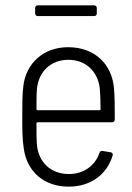

<svg xmlns="http://www.w3.org/2000/svg" viewBox="-20 -688 493 716"><path d="M331 -668H121C115 -668 111 -664 111 -658V-638C111 -632 115 -628 121 -628H331C337 -628 341 -632 341 -638V-658C341 -664 337 -668 331 -668ZM237 -39C170 -39 125 -82 118 -145C116 -167 116 -196 116 -228C116 -231 118 -232 120 -232H398C404 -232 408 -236 408 -242C408 -290 408 -327 405 -360C397 -449 333 -512 234 -512C142 -512 77 -452 67 -367C63 -334 63 -297 63 -252C63 -207 63 -168 69 -132C81 -49 143 8 236 8C319 8 379 -38 400 -108C402 -114 399 -119 393 -120L363 -125C357 -126 353 -124 351 -118C335 -71 293 -39 237 -39ZM235 -465C300 -465 345 -421 352 -359C354 -337 355 -309 355 -281C355 -278 353 -277 351 -277H120C118 -277 116 -278 116 -281C116 -310 116 -337 118 -359C125 -421 169 -465 235 -465Z"/></svg>

Font: Barlow Semi Condensed Light
Style: Regular
Weight: 300
Width: 4
Designer: Jeremy Tribby
Foundry: Tribby Type
Version: Version 1.422;hotconv 1.0.109;makeotfexe 2.5.65596